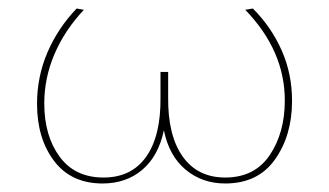

<svg xmlns="http://www.w3.org/2000/svg" viewBox="-20 -428 773 451"><path d="M666 -191Q666 -110 626 -53.5Q586 3 509 3Q455 3 416 -29.5Q377 -62 365 -122Q352 -61 314 -29Q276 3 221 3Q147 3 107 -50Q67 -103 67 -184Q67 -248 91.5 -305Q116 -362 160 -408L177 -405Q132 -357 108 -301Q84 -245 84 -185Q84 -109 120 -60Q156 -11 223 -11Q289 -11 323.5 -60Q358 -109 357 -199V-259H375V-200Q374 -110 409 -60.5Q444 -11 509 -11Q578 -11 613.5 -63.5Q649 -116 649 -192Q649 -309 556 -405L574 -408Q617 -365 641.5 -310Q666 -255 666 -191Z"/></svg>

Font: Ysabeau Infant Thin
Style: Regular
Weight: 200
Designer: Christian Thalmann (Catharsis Fonts)
Version: Version 0.003